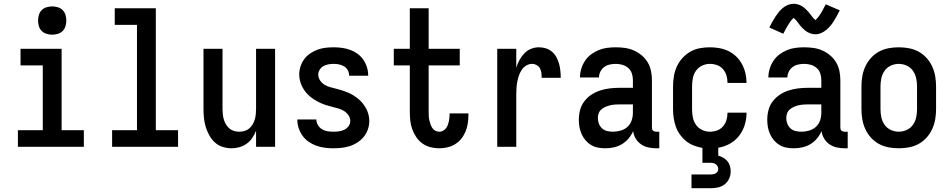

<svg xmlns="http://www.w3.org/2000/svg" viewBox="-20 -779 5040 1019"><path d="M75 0V-88H207V-432H89V-520H307V-88H425V0ZM257 -595Q242 -595 227 -599.5Q212 -604 201.5 -614.5Q191 -625 186.5 -640Q182 -655 182 -670Q182 -685 186.5 -700Q191 -715 201.5 -725.5Q212 -736 227 -740.5Q242 -745 257 -745Q272 -745 287 -740.5Q302 -736 312.5 -725.5Q323 -715 327.5 -700Q332 -685 332 -670Q332 -655 327.5 -640Q323 -625 312.5 -614.5Q302 -604 287 -599.5Q272 -595 257 -595Z M575 0V-88H707V-647H589V-735H807V-88H925V0Z M1209 8Q1185 8 1161.5 0.5Q1138 -7 1120.5 -23Q1103 -39 1091 -60.5Q1079 -82 1072 -105Q1065 -128 1062.5 -152Q1060 -176 1060 -200V-520H1161V-200Q1161 -186 1162.5 -172Q1164 -158 1168 -144.5Q1172 -131 1179.5 -118.5Q1187 -106 1197.5 -97Q1208 -88 1222 -84Q1236 -80 1250 -80Q1264 -80 1278 -84Q1292 -88 1302.5 -97Q1313 -106 1320.5 -118.5Q1328 -131 1332 -144.5Q1336 -158 1337.5 -172Q1339 -186 1339 -200V-520H1440V0H1339V-85Q1331 -65 1319 -47Q1307 -29 1289.5 -16.5Q1272 -4 1251 2Q1230 8 1209 8Z M1749 8Q1726 8 1703.5 5Q1681 2 1659.5 -5.5Q1638 -13 1619 -26Q1600 -39 1586.5 -57.5Q1573 -76 1565.5 -98Q1558 -120 1558 -143V-145H1659V-144Q1659 -129 1667.5 -115Q1676 -101 1689 -93Q1702 -85 1717.5 -82.5Q1733 -80 1749 -80Q1764 -80 1779 -82Q1794 -84 1807.5 -90.5Q1821 -97 1830 -109.5Q1839 -122 1839 -137Q1839 -154 1829 -168Q1819 -182 1805 -190.5Q1791 -199 1775 -203.5Q1759 -208 1743 -212Q1727 -216 1711 -221Q1695 -226 1680 -233Q1665 -240 1651 -248.5Q1637 -257 1624 -268Q1611 -279 1601 -292Q1591 -305 1583.5 -320Q1576 -335 1572 -351Q1568 -367 1568 -384Q1568 -405 1575 -426.5Q1582 -448 1595 -465.5Q1608 -483 1626.5 -495.5Q1645 -508 1665.5 -515.5Q1686 -523 1707.5 -525.5Q1729 -528 1751 -528Q1773 -528 1795 -525Q1817 -522 1838 -514.5Q1859 -507 1877 -494Q1895 -481 1907.5 -463Q1920 -445 1927 -423.5Q1934 -402 1934 -380V-377H1833V-378Q1833 -393 1826 -406Q1819 -419 1806.5 -426.5Q1794 -434 1780 -437Q1766 -440 1751 -440Q1737 -440 1723 -437.5Q1709 -435 1697 -428.5Q1685 -422 1677 -409.5Q1669 -397 1669 -383Q1669 -367 1678.5 -352.5Q1688 -338 1702 -329.5Q1716 -321 1732 -316.5Q1748 -312 1764.5 -308Q1781 -304 1796.5 -299Q1812 -294 1827.5 -287.5Q1843 -281 1857 -272Q1871 -263 1883.5 -252.5Q1896 -242 1906.5 -228.5Q1917 -215 1924.5 -200.5Q1932 -186 1936 -169.5Q1940 -153 1940 -137Q1940 -114 1932.5 -92.5Q1925 -71 1911 -53.5Q1897 -36 1878 -23.5Q1859 -11 1837.5 -4Q1816 3 1793.5 5.5Q1771 8 1749 8Z M2311 8Q2287 8 2264 2Q2241 -4 2222 -17.5Q2203 -31 2189.5 -51Q2176 -71 2168 -93Q2160 -115 2157.5 -138.5Q2155 -162 2155 -186V-432H2070V-520H2155V-735H2255V-520H2420V-432H2255V-186Q2255 -175 2255.5 -163.5Q2256 -152 2258.5 -141.5Q2261 -131 2264.5 -120.5Q2268 -110 2274 -100.5Q2280 -91 2290 -85.5Q2300 -80 2311 -80Q2326 -80 2338 -89.5Q2350 -99 2355.5 -113Q2361 -127 2363.5 -142Q2366 -157 2366 -172V-177H2466V-167Q2466 -145 2462.5 -123Q2459 -101 2450.5 -80.5Q2442 -60 2428 -42.5Q2414 -25 2395 -13.5Q2376 -2 2354.5 3Q2333 8 2311 8Z M2619 0V-520H2720V-420Q2726 -440 2736.5 -459.5Q2747 -479 2762 -495Q2777 -511 2797.5 -519.5Q2818 -528 2840 -528Q2859 -528 2877 -522.5Q2895 -517 2909.5 -504.5Q2924 -492 2933 -475.5Q2942 -459 2947 -441Q2952 -423 2954 -404Q2956 -385 2956 -366H2855Q2855 -379 2853.5 -391.5Q2852 -404 2846 -415.5Q2840 -427 2828.5 -433.5Q2817 -440 2805 -440Q2787 -440 2772.5 -431Q2758 -422 2748.5 -407.5Q2739 -393 2733.5 -376.5Q2728 -360 2725 -343.5Q2722 -327 2721 -310Q2720 -293 2720 -276V0Z M3193 8Q3173 8 3154 4.5Q3135 1 3118 -9Q3101 -19 3088 -34Q3075 -49 3067 -67Q3059 -85 3055.5 -104Q3052 -123 3052 -143Q3052 -169 3058.5 -194.5Q3065 -220 3081 -241Q3097 -262 3119 -276.5Q3141 -291 3166 -299Q3191 -307 3217 -310Q3243 -313 3269 -313H3339V-354Q3339 -372 3333.5 -389Q3328 -406 3314.5 -418Q3301 -430 3283.5 -435Q3266 -440 3249 -440Q3232 -440 3216 -436.5Q3200 -433 3187 -423.5Q3174 -414 3166.5 -399Q3159 -384 3159 -368H3058Q3058 -391 3065 -414Q3072 -437 3085 -456.5Q3098 -476 3116.5 -490Q3135 -504 3157 -513Q3179 -522 3202 -525Q3225 -528 3249 -528Q3273 -528 3297.5 -524.5Q3322 -521 3344.5 -511Q3367 -501 3386 -485Q3405 -469 3417.5 -448Q3430 -427 3435 -402.5Q3440 -378 3440 -354V-103Q3440 -98 3441 -93.5Q3442 -89 3445.5 -86Q3449 -83 3453.5 -81.5Q3458 -80 3463 -80H3479V8H3463Q3442 8 3421 3.5Q3400 -1 3382.5 -13Q3365 -25 3354 -43.5Q3343 -62 3340 -83Q3331 -62 3316 -44Q3301 -26 3281 -14Q3261 -2 3238.5 3Q3216 8 3193 8ZM3233 -80Q3254 -80 3274.5 -86Q3295 -92 3310 -105.5Q3325 -119 3332 -139Q3339 -159 3339 -180V-225H3269Q3256 -225 3243 -224Q3230 -223 3217.5 -220Q3205 -217 3193.5 -212Q3182 -207 3172 -198.5Q3162 -190 3157.5 -178Q3153 -166 3153 -153Q3153 -137 3158.5 -122.5Q3164 -108 3175.5 -97.5Q3187 -87 3202.5 -83.5Q3218 -80 3233 -80Z M3650 220V147H3750Q3757 147 3764 146Q3771 145 3777.5 141.5Q3784 138 3788 132Q3792 126 3792 119Q3792 111 3788.5 104Q3785 97 3778.5 92.5Q3772 88 3765 86.5Q3758 85 3750 85H3708V6Q3685 2 3662.5 -6.5Q3640 -15 3621.5 -30Q3603 -45 3589 -64.5Q3575 -84 3567 -106.5Q3559 -129 3555.5 -152.5Q3552 -176 3552 -200V-320Q3552 -347 3556.5 -374Q3561 -401 3572 -425.5Q3583 -450 3601.5 -470.5Q3620 -491 3643.5 -504.5Q3667 -518 3693.5 -523Q3720 -528 3747 -528Q3773 -528 3798 -523.5Q3823 -519 3846 -508Q3869 -497 3887.5 -479Q3906 -461 3918 -438.5Q3930 -416 3936 -391Q3942 -366 3942 -341V-339H3841V-340Q3841 -360 3835.5 -378.5Q3830 -397 3817 -412Q3804 -427 3785.5 -433.5Q3767 -440 3747 -440Q3726 -440 3706 -430.5Q3686 -421 3673.5 -403Q3661 -385 3657 -363.5Q3653 -342 3653 -320V-200Q3653 -178 3657 -156.5Q3661 -135 3673.5 -117Q3686 -99 3706 -89.5Q3726 -80 3747 -80Q3767 -80 3785.5 -86.5Q3804 -93 3817 -108Q3830 -123 3835.5 -141.5Q3841 -160 3841 -180V-181H3942V-179Q3942 -146 3932 -114.5Q3922 -83 3902 -57.5Q3882 -32 3853 -16Q3824 0 3792 5V47Q3806 51 3818.5 58Q3831 65 3840.5 76.5Q3850 88 3854 102Q3858 116 3858 131Q3858 151 3849.5 169.5Q3841 188 3825 200Q3809 212 3789.5 216Q3770 220 3750 220Z M4193 8Q4173 8 4154 4.5Q4135 1 4118 -9Q4101 -19 4088 -34Q4075 -49 4067 -67Q4059 -85 4055.5 -104Q4052 -123 4052 -143Q4052 -169 4058.5 -194.5Q4065 -220 4081 -241Q4097 -262 4119 -276.5Q4141 -291 4166 -299Q4191 -307 4217 -310Q4243 -313 4269 -313H4339V-354Q4339 -372 4333.5 -389Q4328 -406 4314.5 -418Q4301 -430 4283.5 -435Q4266 -440 4249 -440Q4232 -440 4216 -436.5Q4200 -433 4187 -423.5Q4174 -414 4166.5 -399Q4159 -384 4159 -368H4058Q4058 -391 4065 -414Q4072 -437 4085 -456.5Q4098 -476 4116.5 -490Q4135 -504 4157 -513Q4179 -522 4202 -525Q4225 -528 4249 -528Q4273 -528 4297.5 -524.5Q4322 -521 4344.5 -511Q4367 -501 4386 -485Q4405 -469 4417.5 -448Q4430 -427 4435 -402.5Q4440 -378 4440 -354V-103Q4440 -98 4441 -93.5Q4442 -89 4445.5 -86Q4449 -83 4453.5 -81.5Q4458 -80 4463 -80H4479V8H4463Q4442 8 4421 3.5Q4400 -1 4382.5 -13Q4365 -25 4354 -43.5Q4343 -62 4340 -83Q4331 -62 4316 -44Q4301 -26 4281 -14Q4261 -2 4238.5 3Q4216 8 4193 8ZM4233 -80Q4254 -80 4274.5 -86Q4295 -92 4310 -105.5Q4325 -119 4332 -139Q4339 -159 4339 -180V-225H4269Q4256 -225 4243 -224Q4230 -223 4217.5 -220Q4205 -217 4193.5 -212Q4182 -207 4172 -198.5Q4162 -190 4157.5 -178Q4153 -166 4153 -153Q4153 -137 4158.5 -122.5Q4164 -108 4175.5 -97.5Q4187 -87 4202.5 -83.5Q4218 -80 4233 -80ZM4308 -597Q4300 -597 4292.5 -598.5Q4285 -600 4278.5 -602.5Q4272 -605 4265 -609Q4258 -613 4252.5 -617.5Q4247 -622 4241 -628Q4235 -634 4230 -639.5Q4225 -645 4221 -651Q4217 -657 4211.5 -663.5Q4206 -670 4201.5 -675Q4197 -680 4192 -684Q4190 -682 4186 -678Q4182 -674 4180 -671.5Q4178 -669 4175.5 -666Q4173 -663 4171 -659.5Q4169 -656 4166.5 -652Q4164 -648 4161 -643.5Q4158 -639 4155.5 -634.5Q4153 -630 4150 -624.5Q4147 -619 4144 -613Q4141 -607 4137 -600L4063 -633Q4072 -651 4080.5 -666Q4089 -681 4097 -693Q4105 -705 4114 -716Q4123 -727 4135 -737Q4147 -747 4162 -753Q4177 -759 4192 -759Q4200 -759 4207.5 -757.5Q4215 -756 4221.5 -753.5Q4228 -751 4235 -747Q4242 -743 4247.5 -738.5Q4253 -734 4259 -728Q4265 -722 4270 -716.5Q4275 -711 4279 -705.5Q4283 -700 4288.5 -693Q4294 -686 4298 -681.5Q4302 -677 4308 -672Q4310 -674 4314 -678.5Q4318 -683 4320 -685.5Q4322 -688 4324.5 -691Q4327 -694 4329 -697Q4331 -700 4333.5 -704Q4336 -708 4339 -712.5Q4342 -717 4344.5 -722Q4347 -727 4350 -732.5Q4353 -738 4356 -744Q4359 -750 4363 -756L4437 -724Q4428 -706 4419.5 -691Q4411 -676 4403 -663.5Q4395 -651 4386 -640.5Q4377 -630 4365 -620Q4353 -610 4338 -603.5Q4323 -597 4308 -597Z M4750 8Q4723 8 4696 3Q4669 -2 4645 -15Q4621 -28 4602.5 -48.5Q4584 -69 4572.5 -94Q4561 -119 4556.5 -146Q4552 -173 4552 -200V-320Q4552 -347 4556.5 -374Q4561 -401 4572.5 -426Q4584 -451 4602.5 -471.5Q4621 -492 4645 -505Q4669 -518 4696 -523Q4723 -528 4750 -528Q4777 -528 4804 -523Q4831 -518 4855 -505Q4879 -492 4897.5 -471.5Q4916 -451 4927.5 -426Q4939 -401 4943.5 -374Q4948 -347 4948 -320V-200Q4948 -173 4943.5 -146Q4939 -119 4927.5 -94Q4916 -69 4897.5 -48.5Q4879 -28 4855 -15Q4831 -2 4804 3Q4777 8 4750 8ZM4750 -80Q4772 -80 4792.5 -89.5Q4813 -99 4825.5 -117Q4838 -135 4842.5 -156.5Q4847 -178 4847 -200V-320Q4847 -342 4842.5 -363.5Q4838 -385 4825.5 -403Q4813 -421 4792.5 -430.5Q4772 -440 4750 -440Q4728 -440 4707.5 -430.5Q4687 -421 4674.5 -403Q4662 -385 4657.5 -363.5Q4653 -342 4653 -320V-200Q4653 -178 4657.5 -156.5Q4662 -135 4674.5 -117Q4687 -99 4707.5 -89.5Q4728 -80 4750 -80Z"/></svg>

Font: Iosevka SS18 Semibold
Style: Regular
Weight: 600
Monospace: yes
Designer: Belleve Invis
Foundry: Belleve Invis
Version: Version 25.1.1; ttfautohint (v1.8.4)